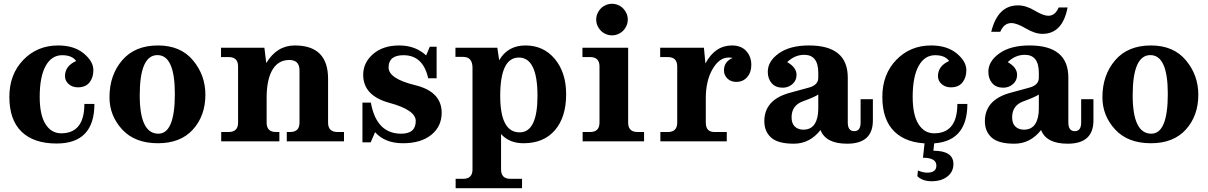

<svg xmlns="http://www.w3.org/2000/svg" viewBox="-20 -737 6296 1001"><path d="M274.9 11.2Q156.2 11.2 92.5 -50.3Q28.8 -111.8 28.8 -231.9Q28.8 -349.6 101.6 -424.8Q174.3 -500 283.2 -500Q366.2 -500 416.5 -458.5Q466.8 -417 466.8 -371.1Q466.8 -332.5 446.5 -307.1Q426.3 -281.7 386.2 -281.7Q356.9 -281.7 337.9 -298.8Q318.8 -315.9 318.8 -339.8Q318.8 -393.1 377 -418.9Q356 -449.2 304.2 -449.2Q249 -449.2 218 -393.1Q187 -336.9 187 -231.9Q187 -137.7 217.3 -89.8Q247.6 -42 298.8 -42Q419.9 -42 419.9 -195.3H472.2Q472.2 11.2 274.9 11.2Z M803.7 9.8Q683.1 9.8 616.9 -62Q550.8 -133.8 550.8 -230Q550.8 -345.2 616.9 -422.6Q683.1 -500 803.7 -500Q921.4 -500 986.1 -422.6Q1050.8 -345.2 1050.8 -243.2Q1050.8 -133.8 986.1 -62Q921.4 9.8 803.7 9.8ZM805.7 -40Q891.6 -40 891.6 -247.6Q891.6 -449.7 800.8 -449.7Q708.5 -449.7 708.5 -240.2Q708.5 -40 805.7 -40Z M1773.4 0H1475.1V-48.8H1492.7Q1541.5 -48.8 1541.5 -97.7V-370.1Q1541.5 -424.3 1488.3 -424.3Q1425.3 -424.3 1395 -363.3Q1370.1 -313 1370.1 -226.1V-97.7Q1370.1 -48.8 1418.9 -48.8H1436.5V0H1133.3V-48.8H1172.4Q1221.2 -48.8 1221.2 -97.7V-390.6Q1221.2 -439.5 1172.4 -439.5H1132.3V-488.3H1358.4L1368.2 -408.2Q1423.3 -500 1517.1 -500Q1690.4 -500 1690.4 -326.7V-97.7Q1690.4 -48.8 1739.3 -48.8H1773.4Z M2080.6 9.8Q1986.8 9.8 1935.5 -47.9L1912.6 4.9H1869.6V-202.1H1913.6Q1942.4 -40 2071.8 -40Q2147.5 -40 2147.5 -106Q2147.5 -163.6 2010.5 -200.7Q1873.5 -237.8 1873.5 -347.2Q1873.5 -410.2 1925 -455.1Q1976.6 -500 2061.5 -500Q2145.5 -500 2201.7 -448.2L2220.7 -493.2H2256.3V-329.1H2212.4Q2185.5 -449.2 2083.5 -449.2Q2005.9 -449.2 2005.9 -385.3Q2005.9 -326.7 2144.3 -293Q2282.7 -259.3 2282.7 -148.9Q2282.7 -78.1 2228.8 -34.2Q2174.8 9.8 2080.6 9.8Z M2701.7 244.1H2355.5V195.3H2394.5Q2443.4 195.3 2443.4 146.5V-383.3Q2443.4 -440.4 2394.5 -440.4H2354.5V-488.3H2572.8L2582.5 -422.9Q2627.4 -500 2719.7 -500Q2814 -500 2872.8 -429.4Q2931.6 -358.9 2931.6 -245.6Q2931.6 -126 2873 -58.1Q2814.5 9.8 2709.5 9.8Q2635.3 9.8 2592.3 -38.1V146.5Q2592.3 195.3 2641.1 195.3H2701.7ZM2689 -46.9Q2782.2 -46.9 2782.2 -237.3Q2782.2 -437 2685.1 -437Q2587.9 -437 2587.9 -237.3Q2587.9 -46.9 2689 -46.9Z M3337.9 0H3017.6V-48.8H3056.6Q3105.5 -48.8 3105.5 -97.7V-390.6Q3105.5 -439.5 3056.6 -439.5H3016.6V-488.3H3254.9V-97.7Q3254.9 -48.8 3303.7 -48.8H3337.9ZM3170.9 -552.7Q3154.3 -552.7 3139.2 -559.1Q3124 -565.4 3112.5 -576.9Q3101.1 -588.4 3094.7 -603.5Q3088.4 -618.7 3088.4 -635.3Q3088.4 -651.4 3094.7 -666.5Q3101.1 -681.6 3112.5 -693.1Q3124 -704.6 3139.2 -710.9Q3154.3 -717.3 3170.9 -717.3Q3187 -717.3 3202.1 -710.9Q3217.3 -704.6 3228.8 -693.1Q3240.2 -681.6 3246.6 -666.5Q3252.9 -651.4 3252.9 -635.3Q3252.9 -618.7 3246.6 -603.5Q3240.2 -588.4 3228.8 -576.9Q3217.3 -565.4 3202.1 -559.1Q3187 -552.7 3170.9 -552.7Z M3769 0H3422.9V-48.8H3461.9Q3510.7 -48.8 3510.7 -97.7V-390.6Q3510.7 -439.5 3461.9 -439.5H3421.9V-488.3H3649.9L3657.7 -406.2Q3708 -500 3796.4 -500Q3844.2 -500 3870.6 -470.9Q3897 -441.9 3897 -398.9Q3897 -359.9 3875.5 -335Q3854 -310.1 3818.4 -310.1Q3790.5 -310.1 3772.5 -327.4Q3754.4 -344.7 3754.4 -370.1Q3754.4 -415 3799.3 -435.1Q3791 -437 3778.3 -437Q3730 -437 3694.8 -376.5Q3659.7 -315.9 3659.7 -224.1V-97.7Q3659.7 -48.8 3704.1 -48.8H3769Z M4118.7 12.2Q4035.6 12.2 4000.2 -19.8Q3964.8 -51.8 3964.8 -105Q3964.8 -213.4 4089.8 -251L4195.3 -279.8Q4246.1 -293 4246.1 -331.5V-357.4Q4246.1 -451.2 4172.9 -451.2Q4123.5 -451.2 4084 -413.1Q4132.8 -385.7 4132.8 -346.7Q4132.8 -317.4 4111.3 -298.6Q4089.8 -279.8 4061 -279.8Q4023.4 -279.8 4003.2 -303.2Q3982.9 -326.7 3982.9 -362.8Q3982.9 -418 4040.8 -459Q4098.6 -500 4197.8 -500Q4399.9 -500 4399.9 -333V-98.6Q4399.9 -53.2 4433.6 -53.2Q4466.8 -53.2 4466.8 -98.6V-219.7H4530.8V-108.9Q4530.8 12.2 4396.5 12.2Q4285.2 12.2 4257.8 -59.1Q4201.7 12.2 4118.7 12.2ZM4168 -61Q4208 -61 4227.1 -90.3Q4246.1 -119.6 4246.1 -169.9V-244.1Q4224.6 -230 4165.8 -208.7Q4106.9 -187.5 4106.9 -125Q4106.9 -93.3 4124 -77.1Q4141.1 -61 4168 -61Z M4826.2 11.2Q4707.5 11.2 4643.8 -50.3Q4580.1 -111.8 4580.1 -231.9Q4580.1 -349.6 4652.8 -424.8Q4725.6 -500 4834.5 -500Q4917.5 -500 4967.8 -458.5Q5018.1 -417 5018.1 -371.1Q5018.1 -332.5 4997.8 -307.1Q4977.5 -281.7 4937.5 -281.7Q4908.2 -281.7 4889.2 -298.8Q4870.1 -315.9 4870.1 -339.8Q4870.1 -393.1 4928.2 -418.9Q4907.2 -449.2 4855.5 -449.2Q4800.3 -449.2 4769.3 -393.1Q4738.3 -336.9 4738.3 -231.9Q4738.3 -137.7 4768.6 -89.8Q4798.8 -42 4850.1 -42Q4971.2 -42 4971.2 -195.3H5023.4Q5023.4 11.2 4826.2 11.2ZM4838.9 208Q4789.1 208 4762.7 181.6L4765.6 151.9Q4792 163.1 4814 163.1Q4861.8 163.1 4861.8 126.5Q4861.8 85.4 4792 85.4L4801.3 0H4851.6L4846.2 48.8Q4950.7 48.8 4950.7 118.2Q4950.7 161.1 4915.5 186Q4884.3 208 4838.9 208Z M5268.6 12.2Q5185.5 12.2 5150.1 -19.8Q5114.7 -51.8 5114.7 -105Q5114.7 -213.4 5239.7 -251L5345.2 -279.8Q5396 -293 5396 -331.5V-357.4Q5396 -451.2 5322.8 -451.2Q5273.4 -451.2 5233.9 -413.1Q5282.7 -385.7 5282.7 -346.7Q5282.7 -317.4 5261.2 -298.6Q5239.7 -279.8 5210.9 -279.8Q5173.3 -279.8 5153.1 -303.2Q5132.8 -326.7 5132.8 -362.8Q5132.8 -418 5190.7 -459Q5248.5 -500 5347.7 -500Q5549.8 -500 5549.8 -333V-98.6Q5549.8 -53.2 5583.5 -53.2Q5616.7 -53.2 5616.7 -98.6V-219.7H5680.7V-108.9Q5680.7 12.2 5546.4 12.2Q5435.1 12.2 5407.7 -59.1Q5351.6 12.2 5268.6 12.2ZM5317.9 -61Q5357.9 -61 5377 -90.3Q5396 -119.6 5396 -169.9V-244.1Q5374.5 -230 5315.7 -208.7Q5256.8 -187.5 5256.8 -125Q5256.8 -93.3 5273.9 -77.1Q5291 -61 5317.9 -61ZM5415 -560.5Q5376 -560.5 5328.6 -588.6Q5281.2 -616.7 5252.4 -616.7Q5214.4 -616.7 5194.8 -571.3H5147.9Q5181.6 -709 5287.1 -709Q5329.1 -709 5374.3 -681.9Q5419.4 -654.8 5445.3 -654.8Q5481.4 -654.8 5499.5 -698.2H5545.9Q5519.5 -560.5 5415 -560.5Z M5980.5 9.8Q5859.9 9.8 5793.7 -62Q5727.5 -133.8 5727.5 -230Q5727.5 -345.2 5793.7 -422.6Q5859.9 -500 5980.5 -500Q6098.1 -500 6162.8 -422.6Q6227.5 -345.2 6227.5 -243.2Q6227.5 -133.8 6162.8 -62Q6098.1 9.8 5980.5 9.8ZM5982.4 -40Q6068.4 -40 6068.4 -247.6Q6068.4 -449.7 5977.5 -449.7Q5885.3 -449.7 5885.3 -240.2Q5885.3 -40 5982.4 -40Z"/></svg>

Font: Munson
Style: Bold
Weight: 700
Designer: Paul James MIller
Foundry: High-Logic / Made with FontCreator
Version: Version 2.10;May 5, 2019;FontCreator 11.5.0.2430 64-bit